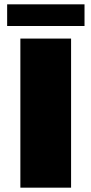

<svg xmlns="http://www.w3.org/2000/svg" viewBox="-20 -866 422 886"><path d="M74 0V-688H308V0ZM13 -746V-846H370V-746Z"/></svg>

Font: Archivo SemiExpanded Black
Style: Regular
Weight: 900
Width: 6
Designer: Hector Gatti
Foundry: Omnibus-Type
Version: Version 2.001